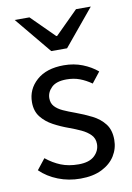

<svg xmlns="http://www.w3.org/2000/svg" viewBox="-85 -789 589 855"><g transform="rotate(-10 209.5 -361.5)"><path d="M209.5 12Q155.8 12 108.6 -6.6Q61.4 -25.1 28.1 -57.7L66 -105.6Q97.8 -79.9 132.4 -66Q167 -52.1 212.2 -52.1Q260.1 -52.1 283.9 -74.4Q307.7 -96.8 307.7 -127.6Q307.7 -152.6 291.6 -169.2Q275.5 -185.7 250.6 -197.4Q225.6 -209 198 -219Q161.8 -232 129 -249.6Q96.2 -267.3 75.5 -293.7Q54.8 -320.2 54.8 -360.1Q54.8 -418.9 99.4 -458.5Q144 -498.1 222.5 -498.1Q268.1 -498.1 306.9 -482.8Q345.7 -467.4 373.6 -443.5L335.8 -395.5Q310.3 -413.6 283.3 -423.8Q256.3 -434 223.5 -434Q177.4 -434 155.7 -412.8Q134 -391.6 134 -364.3Q134 -341.9 147.2 -327.3Q160.4 -312.7 183.7 -302Q207 -291.4 237.1 -280.7Q275.1 -266.8 309.5 -249.5Q344 -232.1 365.4 -204.5Q386.8 -176.9 386.8 -132.5Q386.8 -93.1 366.4 -60.3Q346 -27.6 306.4 -7.8Q266.8 12 209.5 12ZM179 -570 42.6 -734.7H109.4L212.7 -632H216.7L320 -734.7H386.8L250.5 -570Z"/></g></svg>

Font: SourceSans3VF
Style: Regular
Weight: 200
Designer: Paul D. Hunt
Foundry: Adobe
Version: Version 3.052;hotconv 1.1.0;makeotfexe 2.6.0